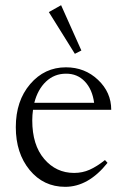

<svg xmlns="http://www.w3.org/2000/svg" viewBox="-20 -704 480 735"><path d="M266.6 -498 167 -657.7 213.9 -684.1 291.5 -510.7ZM229.5 11.2Q146.5 11.2 93.5 -53.2Q40.5 -117.7 40.5 -217.3Q40.5 -317.9 95.5 -382.1Q150.4 -446.3 232.4 -446.3Q304.7 -446.3 355.2 -398.4Q405.8 -350.6 405.8 -283.7H106.4Q103.5 -263.7 103.5 -243.2Q103.5 -148.9 149.2 -95.5Q194.8 -42 263.7 -42Q295.4 -42 323 -54.2Q350.6 -66.4 381.8 -91.3L391.6 -80.6Q318.4 11.2 229.5 11.2ZM232.4 -421.9Q188 -421.9 156.2 -391.8Q124.5 -361.8 111.3 -310.5H340.3Q333.5 -361.8 304.7 -392.1Q275.9 -422.4 232.4 -421.9Z"/></svg>

Font: Elstob Light
Style: Regular
Weight: 300
Designer: Peter S. Baker
Version: Version 1.015